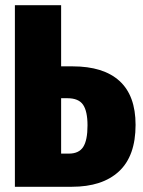

<svg xmlns="http://www.w3.org/2000/svg" viewBox="-20 -715 547 735"><path d="M499 -237Q499 -118 435.5 -59Q372 0 255 0H37V-695H214V-461H258Q376 -461 437.5 -405Q499 -349 499 -237ZM315 -235Q315 -289 298 -314Q281 -339 238 -339H214V-127H244Q282 -127 298.5 -152.5Q315 -178 315 -235Z"/></svg>

Font: Fira Sans Extra Condensed ExtraBold
Style: Regular
Weight: 800
Width: 1
Designer: Carrois Corporate & Edenspiekermann AG
Foundry: Carrois Corporate GbR & Edenspiekermann AG
Version: Version 4.203